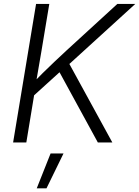

<svg xmlns="http://www.w3.org/2000/svg" viewBox="-20 -748 730 1008"><path d="M135.3 -226.1 141.6 -300.8Q173.8 -334 204.3 -364.3Q234.9 -394.5 265.9 -423.8Q296.9 -453.1 329.6 -483.4L596.2 -727.5H690.4L328.6 -397.9L323.2 -396.5ZM48.8 0 169.4 -727.5H238.8L196.8 -475.1L168.5 -310.5L163.6 -275.4L118.2 0ZM493.7 0 285.6 -381.3 332.5 -433.6 569.8 0ZM172.9 240.7 245.6 57.6H313.5L224.1 240.7Z"/></svg>

Font: Inter 16pt Light
Style: Italic
Weight: 300
Italic angle: -9.3988°
Version: Version 4.001;git-66647c0bb